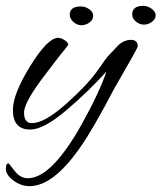

<svg xmlns="http://www.w3.org/2000/svg" viewBox="-59 -430 551 655"><path d="M411 -272Q411 -266 332 -130Q255 17 213 75Q122 205 42 205Q12 205 -13.5 185.5Q-39 166 -39 146.5Q-39 127 -30 127Q-29 127 -9.5 152.5Q10 178 36 178Q116 178 218 -3Q281 -116 304 -186Q245 -120 167.5 -54Q90 12 44 12Q-15 12 -15 -55Q-15 -109 44 -204.5Q103 -300 139 -301Q149 -301 161.5 -293Q174 -285 174 -277Q169 -270 162 -261.5Q155 -253 147 -243Q139 -233 125 -214.5Q111 -196 98 -179Q23 -82 23 -46Q23 -10 50 -10Q93 -10 167 -76Q241 -142 273.5 -189Q306 -236 311 -240L344 -275Q364 -294 387.5 -294Q411 -294 411 -272ZM392 -381Q392 -410 430 -410Q445 -410 458.5 -400Q472 -390 472 -377.5Q472 -365 459.5 -355.5Q447 -346 432 -346Q417 -346 404.5 -356.5Q392 -367 392 -381ZM179 -380Q179 -408 217 -408Q232 -408 245.5 -398.5Q259 -389 259 -376Q259 -363 246.5 -353.5Q234 -344 219 -344Q204 -344 191.5 -355Q179 -366 179 -380Z"/></svg>

Font: Alex Brush
Style: Regular
Weight: 400
Designer: Robert E. Leuschke
Foundry: Robert E. Leuschke
Version: Version 1.003